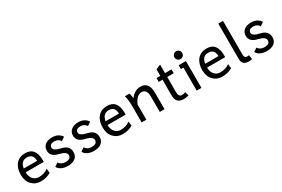

<svg xmlns="http://www.w3.org/2000/svg" viewBox="99 -1970 4662 3174"><g transform="rotate(-30 2430.5 -383.0)"><path d="M296.4 12.7Q190.9 12.7 124 -57.9Q57.1 -128.4 57.1 -248.5Q57.1 -373 120.1 -447.8Q183.1 -522.5 296.4 -522.5Q494.1 -522.5 494.1 -272.9Q494.1 -250.5 493.7 -243.7H147.5Q150.4 -157.2 192.9 -111.3Q234.9 -65.4 303.7 -65.4Q401.9 -65.4 477.1 -120.6L486.8 -37.6Q401.9 12.7 296.4 12.7ZM406.2 -314Q406.2 -447.3 284.2 -447.3Q172.4 -447.3 151.4 -314Z M807.1 15.1Q741.7 15.1 690.9 -9Q640.1 -33.2 616.7 -77.1L684.1 -122.6Q722.7 -60.5 807.1 -60.5Q909.2 -60.5 909.2 -134.8Q909.2 -200.2 769 -232.2Q628.9 -264.2 628.9 -377Q628.9 -444.8 677.7 -485.8Q726.6 -526.9 812 -526.9Q879.9 -526.9 925.3 -500.5Q970.7 -474.1 991.7 -437L924.8 -391.1Q884.8 -451.2 812 -451.2Q720.7 -451.2 720.7 -382.3Q720.7 -323.2 860.8 -292.7Q1001 -262.2 1001 -138.2Q1001 -66.4 950.2 -25.6Q899.4 15.1 807.1 15.1Z M1306.2 15.1Q1240.7 15.1 1189.9 -9Q1139.2 -33.2 1115.7 -77.1L1183.1 -122.6Q1221.7 -60.5 1306.2 -60.5Q1408.2 -60.5 1408.2 -134.8Q1408.2 -200.2 1268.1 -232.2Q1127.9 -264.2 1127.9 -377Q1127.9 -444.8 1176.8 -485.8Q1225.6 -526.9 1311 -526.9Q1378.9 -526.9 1424.3 -500.5Q1469.7 -474.1 1490.7 -437L1423.8 -391.1Q1383.8 -451.2 1311 -451.2Q1219.7 -451.2 1219.7 -382.3Q1219.7 -323.2 1359.9 -292.7Q1500 -262.2 1500 -138.2Q1500 -66.4 1449.2 -25.6Q1398.4 15.1 1306.2 15.1Z M1859.4 12.7Q1753.9 12.7 1687 -57.9Q1620.1 -128.4 1620.1 -248.5Q1620.1 -373 1683.1 -447.8Q1746.1 -522.5 1859.4 -522.5Q2057.1 -522.5 2057.1 -272.9Q2057.1 -250.5 2056.6 -243.7H1710.4Q1713.4 -157.2 1755.9 -111.3Q1797.9 -65.4 1866.7 -65.4Q1964.8 -65.4 2040 -120.6L2049.8 -37.6Q1964.8 12.7 1859.4 12.7ZM1969.2 -314Q1969.2 -447.3 1847.2 -447.3Q1735.4 -447.3 1714.4 -314Z M2657.7 0H2567.4V-291Q2567.4 -434.6 2469.7 -434.6Q2375.5 -434.6 2311 -291.5V0H2220.7V-309.1Q2220.7 -435.5 2196.3 -512.7H2284.2Q2296.9 -481 2303.7 -414.6Q2386.2 -522.5 2496.6 -522.5Q2657.7 -522.5 2657.7 -314Z M3019 15.1Q2872.6 15.1 2872.6 -135.3V-439H2799.8V-512.2H2872.6V-636.7L2962.9 -675.8V-512.2H3086.9V-439H2962.9V-156.2Q2962.9 -58.1 3024.9 -58.1Q3062 -58.1 3093.8 -71.8L3115.7 0Q3066.9 15.1 3019 15.1Z M3301.8 -585Q3270.5 -585 3248.8 -606.7Q3227.1 -628.4 3227.1 -659.7Q3227.1 -690.4 3248.8 -712.2Q3270.5 -733.9 3301.8 -733.9Q3332.5 -733.9 3354.2 -712.2Q3376 -690.4 3376 -659.7Q3376 -628.4 3354.2 -606.7Q3332.5 -585 3301.8 -585ZM3362.3 0H3272V-439H3223.1V-512.7H3362.3Z M3759.3 12.7Q3653.8 12.7 3586.9 -57.9Q3520 -128.4 3520 -248.5Q3520 -373 3583 -447.8Q3646 -522.5 3759.3 -522.5Q3957 -522.5 3957 -272.9Q3957 -250.5 3956.5 -243.7H3610.4Q3613.3 -157.2 3655.8 -111.3Q3697.8 -65.4 3766.6 -65.4Q3864.7 -65.4 3939.9 -120.6L3949.7 -37.6Q3864.7 12.7 3759.3 12.7ZM3869.1 -314Q3869.1 -447.3 3747.1 -447.3Q3635.3 -447.3 3614.3 -314Z M4259.3 14.2Q4134.8 14.2 4134.8 -108.4V-781.2H4225.1V-134.8Q4225.1 -70.3 4274.4 -70.3Q4293 -70.3 4313.5 -74.2L4325.2 6.3Q4287.6 14.2 4259.3 14.2Z M4604.5 15.1Q4539.1 15.1 4488.3 -9Q4437.5 -33.2 4414.1 -77.1L4481.4 -122.6Q4520 -60.5 4604.5 -60.5Q4706.5 -60.5 4706.5 -134.8Q4706.5 -200.2 4566.4 -232.2Q4426.3 -264.2 4426.3 -377Q4426.3 -444.8 4475.1 -485.8Q4523.9 -526.9 4609.4 -526.9Q4677.2 -526.9 4722.7 -500.5Q4768.1 -474.1 4789.1 -437L4722.2 -391.1Q4682.1 -451.2 4609.4 -451.2Q4518.1 -451.2 4518.1 -382.3Q4518.1 -323.2 4658.2 -292.7Q4798.3 -262.2 4798.3 -138.2Q4798.3 -66.4 4747.6 -25.6Q4696.8 15.1 4604.5 15.1Z"/></g></svg>

Font: Cadman
Style: Regular
Weight: 400
Designer: Paul James MIller
Foundry: High-Logic / Made with FontCreator
Version: Version 2.114;March 28, 2021;FontCreator 13.0.0.2683 64-bit